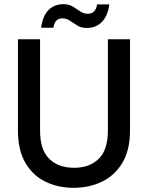

<svg xmlns="http://www.w3.org/2000/svg" viewBox="-20 -888 708 920"><path d="M333 12Q258 12 197.5 -17.5Q137 -47 101.5 -108Q66 -169 66 -263V-700H172V-262Q172 -170 216 -127Q260 -84 335 -84Q409 -84 453 -127Q497 -170 497 -262V-700H603V-263Q603 -169 566.5 -108Q530 -47 468.5 -17.5Q407 12 333 12ZM397 -754Q369 -754 350.5 -765.5Q332 -777 315.5 -788.5Q299 -800 278 -800Q242 -800 236 -755H177Q185 -813 213 -840.5Q241 -868 283 -868Q310 -868 329 -856.5Q348 -845 364.5 -833.5Q381 -822 402 -822Q418 -822 430 -833Q442 -844 445 -867H504Q496 -810 467.5 -782Q439 -754 397 -754Z"/></svg>

Font: Ultramarine Medium
Style: Regular
Weight: 500
Designer: Colophon Foundry, Jonny Pinhorn
Foundry: Colophon Foundry
Version: Version 1.200; ttfautohint (v1.8.3)